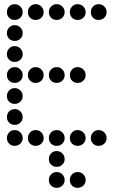

<svg xmlns="http://www.w3.org/2000/svg" viewBox="-20 -708 640 915"><path d="M49 -688Q34 -688 23.5 -677Q13 -666 13 -651V-649Q13 -634 23.5 -623.5Q34 -613 49 -613H51Q66 -613 77 -623.5Q88 -634 88 -649V-651Q88 -666 77 -677Q66 -688 51 -688ZM149 -688Q134 -688 123.5 -677Q113 -666 113 -651V-649Q113 -634 123.5 -623.5Q134 -613 149 -613H151Q166 -613 177 -623.5Q188 -634 188 -649V-651Q188 -666 177 -677Q166 -688 151 -688ZM249 -688Q234 -688 223.5 -677Q213 -666 213 -651V-649Q213 -634 223.5 -623.5Q234 -613 249 -613H251Q266 -613 277 -623.5Q288 -634 288 -649V-651Q288 -666 277 -677Q266 -688 251 -688ZM349 -688Q334 -688 323.5 -677Q313 -666 313 -651V-649Q313 -634 323.5 -623.5Q334 -613 349 -613H351Q366 -613 377 -623.5Q388 -634 388 -649V-651Q388 -666 377 -677Q366 -688 351 -688ZM449 -688Q434 -688 423.5 -677Q413 -666 413 -651V-649Q413 -634 423.5 -623.5Q434 -613 449 -613H451Q466 -613 477 -623.5Q488 -634 488 -649V-651Q488 -666 477 -677Q466 -688 451 -688ZM49 -588Q34 -588 23.5 -577Q13 -566 13 -551V-549Q13 -534 23.5 -523.5Q34 -513 49 -513H51Q66 -513 77 -523.5Q88 -534 88 -549V-551Q88 -566 77 -577Q66 -588 51 -588ZM49 -488Q34 -488 23.5 -477Q13 -466 13 -451V-449Q13 -434 23.5 -423.5Q34 -413 49 -413H51Q66 -413 77 -423.5Q88 -434 88 -449V-451Q88 -466 77 -477Q66 -488 51 -488ZM49 -388Q34 -388 23.5 -377Q13 -366 13 -351V-349Q13 -334 23.5 -323.5Q34 -313 49 -313H51Q66 -313 77 -323.5Q88 -334 88 -349V-351Q88 -366 77 -377Q66 -388 51 -388ZM149 -388Q134 -388 123.5 -377Q113 -366 113 -351V-349Q113 -334 123.5 -323.5Q134 -313 149 -313H151Q166 -313 177 -323.5Q188 -334 188 -349V-351Q188 -366 177 -377Q166 -388 151 -388ZM249 -388Q234 -388 223.5 -377Q213 -366 213 -351V-349Q213 -334 223.5 -323.5Q234 -313 249 -313H251Q266 -313 277 -323.5Q288 -334 288 -349V-351Q288 -366 277 -377Q266 -388 251 -388ZM349 -388Q334 -388 323.5 -377Q313 -366 313 -351V-349Q313 -334 323.5 -323.5Q334 -313 349 -313H351Q366 -313 377 -323.5Q388 -334 388 -349V-351Q388 -366 377 -377Q366 -388 351 -388ZM49 -288Q34 -288 23.5 -277Q13 -266 13 -251V-249Q13 -234 23.5 -223.5Q34 -213 49 -213H51Q66 -213 77 -223.5Q88 -234 88 -249V-251Q88 -266 77 -277Q66 -288 51 -288ZM49 -188Q34 -188 23.5 -177Q13 -166 13 -151V-149Q13 -134 23.5 -123.5Q34 -113 49 -113H51Q66 -113 77 -123.5Q88 -134 88 -149V-151Q88 -166 77 -177Q66 -188 51 -188ZM49 -88Q34 -88 23.5 -77Q13 -66 13 -51V-49Q13 -34 23.5 -23.5Q34 -13 49 -13H51Q66 -13 77 -23.5Q88 -34 88 -49V-51Q88 -66 77 -77Q66 -88 51 -88ZM149 -88Q134 -88 123.5 -77Q113 -66 113 -51V-49Q113 -34 123.5 -23.5Q134 -13 149 -13H151Q166 -13 177 -23.5Q188 -34 188 -49V-51Q188 -66 177 -77Q166 -88 151 -88ZM249 -88Q234 -88 223.5 -77Q213 -66 213 -51V-49Q213 -34 223.5 -23.5Q234 -13 249 -13H251Q266 -13 277 -23.5Q288 -34 288 -49V-51Q288 -66 277 -77Q266 -88 251 -88ZM349 -88Q334 -88 323.5 -77Q313 -66 313 -51V-49Q313 -34 323.5 -23.5Q334 -13 349 -13H351Q366 -13 377 -23.5Q388 -34 388 -49V-51Q388 -66 377 -77Q366 -88 351 -88ZM449 -88Q434 -88 423.5 -77Q413 -66 413 -51V-49Q413 -34 423.5 -23.5Q434 -13 449 -13H451Q466 -13 477 -23.5Q488 -34 488 -49V-51Q488 -66 477 -77Q466 -88 451 -88ZM249 12Q234 12 223.5 23Q213 34 213 49V51Q213 66 223.5 76.5Q234 87 249 87H251Q266 87 277 76.5Q288 66 288 51V49Q288 34 277 23Q266 12 251 12ZM249 112Q234 112 223.5 123Q213 134 213 149V151Q213 166 223.5 176.5Q234 187 249 187H251Q266 187 277 176.5Q288 166 288 151V149Q288 134 277 123Q266 112 251 112ZM349 112Q334 112 323.5 123Q313 134 313 149V151Q313 166 323.5 176.5Q334 187 349 187H351Q366 187 377 176.5Q388 166 388 151V149Q388 134 377 123Q366 112 351 112Z"/></svg>

Font: Doto Rounded
Style: Bold
Weight: 700
Monospace: yes
Version: Version 1.000